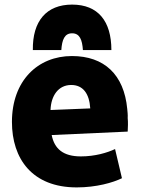

<svg xmlns="http://www.w3.org/2000/svg" viewBox="-20 -794 613 836"><path d="M32 -263C32 -443 145 -550 293 -550C434 -550 520 -469 534 -320C535 -308 537 -294 536 -280C538 -263 537 -238 536 -221L205 -206C217 -146 255 -113 332 -113C394 -113 447 -129 481 -145L511 -18C472 1 400 22 314 22C120 22 32 -103 32 -263ZM200 -315 373 -322C369 -387 341 -424 290 -424C234 -424 202 -377 200 -315ZM294 -774C407 -774 465 -702 465 -576H341C338 -621 327 -649 294 -649C261 -649 250 -621 247 -576H123C121 -702 182 -774 294 -774Z"/></svg>

Font: Repo ExtraBold
Style: Bold
Weight: 700
Designer: Stefan Peev
Foundry: Context Ltd
Version: Version 1.502